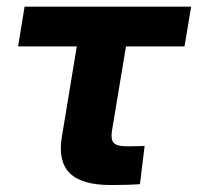

<svg xmlns="http://www.w3.org/2000/svg" viewBox="-20 -542 582 564"><path d="M304.7 1.5Q220.2 1.5 185.1 -33.2Q149.9 -67.9 161.6 -139.2L205.6 -405.8H33.2L52.2 -522.5H541.5L522 -405.8H350.1L309.1 -159.2Q304.7 -133.3 313.7 -122.8Q322.8 -112.3 351.6 -112.3Q364.3 -112.3 378.4 -112.5Q392.6 -112.8 404.8 -113.3L391.1 -1Q369.1 0.5 347.7 1Q326.2 1.5 304.7 1.5Z"/></svg>

Font: Inter 28pt
Style: Bold Italic
Weight: 700
Italic angle: -9.3988°
Designer: Rasmus Andersson
Foundry: rsms
Version: Version 4.001;git-66647c0bb